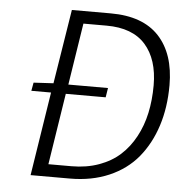

<svg xmlns="http://www.w3.org/2000/svg" viewBox="-49 -707 711 754"><g transform="rotate(5 306.0 -330.0)"><path d="M99.1 0 150.9 -330.1H73.2L79.1 -362.8L157.2 -367.2L204.1 -660.2H357.9Q483.9 -660.2 547.9 -591.6Q611.8 -522.9 611.8 -398.9Q611.8 -311.5 588.4 -238.8Q564.9 -166 520.8 -112.5Q476.6 -59.1 408.2 -29.5Q339.8 0 253.9 0ZM165 -48.8H255.9Q314.9 -48.8 363.8 -66.4Q412.6 -84 446.8 -115Q481 -146 504.4 -189.5Q527.8 -232.9 538.8 -283.9Q549.8 -335 549.8 -393.1Q549.8 -495.6 498.8 -553.2Q447.8 -610.8 345.2 -610.8H253.9L215.8 -367.2H372.1L366.2 -330.1H209Z"/></g></svg>

Font: Office Code Pro D Light Italic
Style: Regular
Weight: 300
Italic angle: -9°
Designer: Nathan Rutzky & Paul D. Hunt
Foundry: Adobe Systems Incorporated
Version: Version 1.004;PS 001.004;hotconv 1.0.70;makeotf.lib2.5.58329